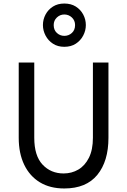

<svg xmlns="http://www.w3.org/2000/svg" viewBox="-20 -1055 720 1087"><path d="M344 12Q263 12 205.5 -23Q148 -58 117 -122.5Q86 -187 86 -275V-701H174V-275Q174 -173 221 -123Q268 -73 340 -73Q386 -73 423.5 -95Q461 -117 483.5 -162Q506 -207 506 -275V-701H594V-275Q594 -142 531 -65Q468 12 344 12ZM344 -790Q307 -790 280 -807.5Q253 -825 238 -853.5Q223 -882 223 -913Q223 -945 238 -973Q253 -1001 280 -1018Q307 -1035 344 -1035Q382 -1035 409 -1018Q436 -1001 451 -973Q466 -945 466 -913Q466 -882 451 -853.5Q436 -825 409 -807.5Q382 -790 344 -790ZM344 -852Q369 -852 387 -868.5Q405 -885 405 -913Q405 -939 387 -956Q369 -973 344 -973Q320 -973 302 -956Q284 -939 284 -913Q284 -885 302 -868.5Q320 -852 344 -852Z"/></svg>

Font: Inclusive Sans
Style: Regular
Weight: 400
Designer: Olivia King
Foundry: Olivia King
Version: Version 2.004